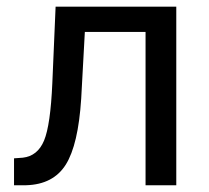

<svg xmlns="http://www.w3.org/2000/svg" viewBox="-20 -548 618 568"><path d="M501.5 -528.3V0H410.6V-453.6H231L220.2 -255.9Q211.4 -119.6 174.6 -61Q137.7 -2.4 57.6 0H21.5V-79.6L47.4 -81.5Q91.3 -86.4 110.4 -132.3Q129.4 -178.2 134.8 -302.2L144.5 -528.3Z"/></svg>

Font: Noboto
Style: Regular
Weight: 400
Designer: Google
Version: Version 2.001101; 2014